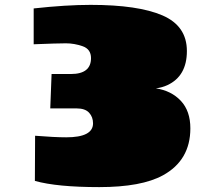

<svg xmlns="http://www.w3.org/2000/svg" viewBox="-20 -743 839 785"><path d="M758.3 -218.3Q758.3 -87.9 646.5 -26.4Q558.6 22 385.7 22Q212.9 22 122.6 -3.4L123.5 -188Q203.1 -181.6 251 -181.6Q360.4 -181.6 360.4 -238.8Q360.4 -264.6 344.2 -282.2Q328.1 -299.8 293 -299.8H185.5L190.9 -440.4H270Q352.1 -440.4 352.1 -505.4Q352.1 -542 317.9 -554Q283.7 -565.9 249.5 -565.9Q215.3 -565.9 117.7 -562V-708.5Q250 -723.1 350.6 -723.1Q544.9 -723.1 644.5 -679.9Q744.1 -636.7 744.1 -534.4Q744.1 -432.1 664.6 -395Q642.6 -384.8 617.2 -381.8Q680.7 -372.1 719.5 -330.6Q758.3 -289.1 758.3 -218.3Z"/></svg>

Font: Seymour One
Style: Book
Weight: 400
Designer: vernon adams
Foundry: vernon adams
Version: Version 1.000; ttfautohint (v0.93) -l 8 -r 50 -G 200 -x 0 -w